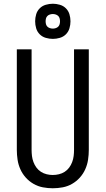

<svg xmlns="http://www.w3.org/2000/svg" viewBox="-20 -999 565 1027"><path d="M262 8Q236 8 209.5 3Q183 -2 159.5 -15.5Q136 -29 118 -49Q100 -69 89 -93.5Q78 -118 74 -144.5Q70 -171 70 -197V-735H149V-197Q149 -181 151 -164.5Q153 -148 159 -132Q165 -116 175 -102.5Q185 -89 199 -80Q213 -71 229.5 -67Q246 -63 262 -63Q279 -63 295.5 -67Q312 -71 326 -80Q340 -89 350 -102.5Q360 -116 366 -132Q372 -148 374 -164.5Q376 -181 376 -197V-735H455V-197Q455 -171 451 -144.5Q447 -118 436 -93.5Q425 -69 407 -49Q389 -29 365.5 -15.5Q342 -2 315.5 3Q289 8 262 8ZM263 -791Q244 -791 225 -796.5Q206 -802 192.5 -815.5Q179 -829 173.5 -847.5Q168 -866 168 -885Q168 -904 173.5 -922.5Q179 -941 192.5 -954.5Q206 -968 225 -973.5Q244 -979 263 -979Q281 -979 300 -973.5Q319 -968 332.5 -954.5Q346 -941 351.5 -922.5Q357 -904 357 -885Q357 -866 351.5 -847.5Q346 -829 332.5 -815.5Q319 -802 300 -796.5Q281 -791 263 -791ZM263 -846Q270 -846 278 -848.5Q286 -851 291.5 -856.5Q297 -862 299 -869.5Q301 -877 301 -885Q301 -893 299 -900.5Q297 -908 291.5 -913.5Q286 -919 278 -921.5Q270 -924 263 -924Q255 -924 247 -921.5Q239 -919 233.5 -913.5Q228 -908 226 -900.5Q224 -893 224 -885Q224 -877 226 -869.5Q228 -862 233.5 -856.5Q239 -851 247 -848.5Q255 -846 263 -846Z"/></svg>

Font: Iosevka Pride
Style: Regular
Weight: 400
Monospace: yes
Designer: Belleve Invis
Foundry: Belleve Invis
Version: Version 30.3.1; ttfautohint (v1.8.4)